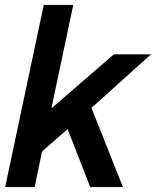

<svg xmlns="http://www.w3.org/2000/svg" viewBox="-20 -761 634 781"><path d="M1 0 158 -741H278L189 -320L443 -540H594L352 -322L480 0H347L255 -236L151 -145L121 0Z"/></svg>

Font: Plus Jakarta Display Medium
Style: Italic
Weight: 500
Italic angle: -12°
Designer: Gumpita Rahayu
Foundry: Tokotype Studio
Version: Version 1.000